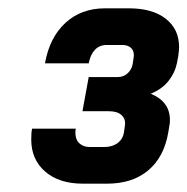

<svg xmlns="http://www.w3.org/2000/svg" viewBox="-20 -725 450 461"><path d="M410 -612Q410 -606 408 -590L405 -574Q400 -550 384.5 -530.5Q369 -511 342 -500Q388 -481 388 -437Q388 -429 387 -425L384 -407Q374 -348 336 -316Q298 -284 237 -284H179Q122 -284 88.5 -313Q55 -342 55 -390Q55 -407 57 -416H162Q161 -412 161 -406Q161 -390 170.5 -381Q180 -372 196 -372H230Q250 -372 263 -382Q276 -392 278 -410L280 -424Q282 -439 272 -448.5Q262 -458 241 -458H178L193 -540H263Q277 -540 287 -549.5Q297 -559 299 -574L301 -588Q303 -601 295.5 -609Q288 -617 274 -617H236Q219 -617 208 -605.5Q197 -594 193 -573H88Q99 -635 137 -670Q175 -705 232 -705H290Q346 -705 378 -680Q410 -655 410 -612Z"/></svg>

Font: Bai Jamjuree
Style: Bold Italic
Weight: 700
Italic angle: -10°
Designer: Katatrad Aksorn Co.,Ltd.
Foundry: Cadson Demak Co.,Ltd.
Version: Version 1.000; ttfautohint (v1.6)